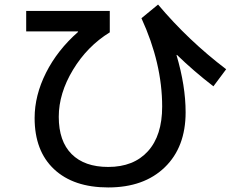

<svg xmlns="http://www.w3.org/2000/svg" viewBox="-20 -773 1040 843"><path d="M323 -633 322 -635H95V-725H462V-631Q363 -570 300.5 -466.5Q238 -363 238 -260Q238 -153 294.5 -96.5Q351 -40 455 -40Q567 -40 629.5 -109Q692 -178 692 -305Q692 -495 601 -693L674 -753Q807 -595 973 -469L917 -394Q830 -461 757 -532L755 -531Q795 -396 795 -280Q795 -127 703.5 -38.5Q612 50 455 50Q303 50 217.5 -30Q132 -110 132 -255Q132 -354 182 -453.5Q232 -553 323 -633Z"/></svg>

Font: Mplus 1p Medium
Style: Regular
Weight: 500
Version: Version 1.061